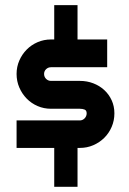

<svg xmlns="http://www.w3.org/2000/svg" viewBox="-20 -720 498 740"><path d="M278.8 -567.9H393.1V-460.9H176.8Q165.5 -460.9 157.7 -453.4Q149.9 -445.8 149.9 -435.1Q149.9 -423.8 157.7 -416Q165.5 -408.2 176.8 -408.2H288.1Q315.4 -408.2 339.6 -398.9Q363.8 -389.6 381.8 -373Q399.9 -356.4 410.4 -333.5Q420.9 -310.5 420.9 -283.2Q420.9 -255.4 410.4 -231Q399.9 -206.5 381.8 -188.7Q363.8 -170.9 339.6 -160.4Q315.4 -149.9 288.1 -149.9H278.8V0H189V-149.9H43.9V-255.9H288.1Q298.3 -255.9 306.2 -263.9Q314 -272 314 -283.2Q314 -294.4 306.2 -297.6Q298.3 -300.8 288.1 -300.8H176.8Q148.9 -300.8 124.8 -311.3Q100.6 -321.8 82.8 -340.1Q64.9 -358.4 54.4 -382.8Q43.9 -407.2 43.9 -435.1Q43.9 -462.4 54.4 -486.6Q64.9 -510.7 82.8 -528.8Q100.6 -546.9 124.8 -557.4Q148.9 -567.9 176.8 -567.9H189V-700.2H278.8Z"/></svg>

Font: Righteous
Style: Regular
Weight: 400
Version: Version 1.000